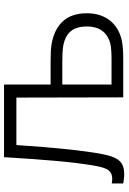

<svg xmlns="http://www.w3.org/2000/svg" viewBox="130 -732 607 906"><g transform="rotate(-90 433.0 -278.5)"><path d="M682.3 -337.5C658.3 -341.7 629.2 -342.7 595.8 -342.7H487.5V-562.5H144.8C133.3 -371.9 122.9 -243.8 105.2 -138.5C93.8 -77.1 84.4 -42.7 20.8 -54.2V0C118.8 17.7 142.7 -15.6 159.4 -99C176 -185.4 190.6 -330.2 202.1 -504.2H426L427.1 0H605.2C637.5 0 668.8 -1 697.9 -7.3C767.7 -22.9 824 -76 824 -171.9C824 -277.1 761.5 -321.9 682.3 -337.5ZM683.3 -61.5C659.4 -55.2 622.9 -55.2 596.9 -55.2H487.5V-287.5H596.9C622.9 -287.5 651 -286.5 675 -282.3C728.1 -270.8 761.5 -240.6 761.5 -171.9C761.5 -100 721.9 -72.9 683.3 -61.5Z"/></g></svg>

Font: Manrope3 Light
Style: Regular
Weight: 300
Designer: Mikhail Sharanda
Foundry: Mikhail Sharanda
Version: Version 3.000;PS 003.000;hotconv 1.0.88;makeotf.lib2.5.64775